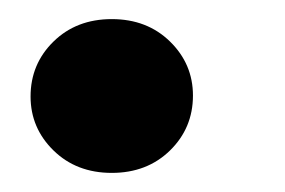

<svg xmlns="http://www.w3.org/2000/svg" viewBox="-20 -174 298 201"><path d="M97 7Q60 7 36 -16.5Q12 -40 12 -73Q12 -107 36 -130.5Q60 -154 97 -154Q134 -154 158 -130.5Q182 -107 182 -74Q182 -40 158 -16.5Q134 7 97 7Z"/></svg>

Font: DM Sans 18pt ExtraBold
Style: Italic
Weight: 800
Italic angle: -10°
Designer: Colophon Foundry, Jonny Pinhorn
Foundry: Colophon Foundry
Version: Version 4.004;gftools[0.9.30]